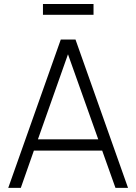

<svg xmlns="http://www.w3.org/2000/svg" viewBox="-20 -912 662 932"><path d="M434 -840V-892.5H188.5V-840ZM275 -720 20 0H81L144.5 -181H476L540.5 0H601.5L346.5 -720ZM164 -235.5 310 -648.5 457 -235.5Z"/></svg>

Font: Hauora Light
Style: Regular
Weight: 300
Designer: Wayne Shih
Foundry: WCYS
Version: Version 1.001;hotconv 1.0.109;makeotfexe 2.5.65596